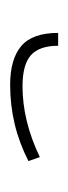

<svg xmlns="http://www.w3.org/2000/svg" viewBox="105 -470 137 388"><g transform="rotate(90 174.0 -276.5)"><path d="M152 -228Q100 -228 73.5 -250.5Q47 -273 47 -325H73Q73 -287 92 -270Q111 -253 155 -253Q225 -253 298 -288L306 -265Q234 -228 152 -228Z"/></g></svg>

Font: Noto Serif Armenian Condensed Thin
Style: Regular
Weight: 100
Width: 3
Designer: Monotype Design Team
Foundry: Monotype Imaging Inc.
Version: Version 2.008; ttfautohint (v1.8.4.7-5d5b)